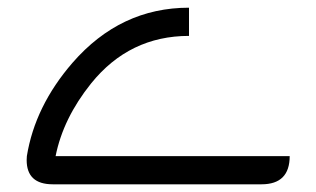

<svg xmlns="http://www.w3.org/2000/svg" viewBox="-20 -479 821 499"><path d="M659.7 0H117.2Q49.3 0 49.3 -63L49.8 -73.2Q70.8 -203.1 168.5 -315.9Q293 -459 471.2 -459V-385.7Q316.4 -385.7 216.8 -262.2Q144 -171.4 124.5 -73.2H732.9Q732.9 0 659.7 0Z"/></svg>

Font: Catrinity
Style: Regular
Weight: 400
Designer: Alexander Lange
Foundry: High-Logic / Made with FontCreator
Version: Version 2.090;May 20, 2024;FontCreator 15.0.0.2974 64-bit